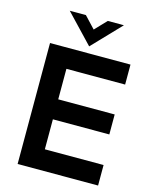

<svg xmlns="http://www.w3.org/2000/svg" viewBox="-130 -974 837 1058"><g transform="rotate(15 288.5 -445.0)"><path d="M288 -728 443 -890H351L288 -824L226 -890H134ZM75 0H534V-117H199V-288H521V-402H199V-576H534V-690H75Z"/></g></svg>

Font: FREAK Grotesk Next
Style: Bold
Weight: 700
Width: 3
Designer: La Scuola Open Source
Foundry: La Scuola Open Source
Version: Version 1.000;PS 1.0;hotconv 1.0.72;makeotf.lib2.5.5900